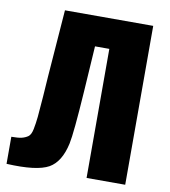

<svg xmlns="http://www.w3.org/2000/svg" viewBox="-89 -886 855 964"><g transform="rotate(10 339.0 -404.0)"><path d="M9 0V-138Q44 -138 62 -142.5Q80 -147 93.5 -156.5Q107 -166 113 -195.5Q119 -225 122.5 -259.5Q126 -294 131 -365Q135 -429 138 -468L164 -810H614V0H417V-658H344L329 -424Q315 -211 303 -155Q282 -59 224 -26Q163 8 9 0Z"/></g></svg>

Font: Oswald Heavy
Style: Regular
Weight: 400
Designer: Vernon Adams
Foundry: Vernon Adams
Version: Version 4.101